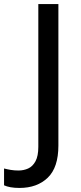

<svg xmlns="http://www.w3.org/2000/svg" viewBox="-97 -734 399 947"><path d="M-1 193Q-26 193 -45 189.5Q-64 186 -77 180V97Q-62 101 -44 104Q-26 107 -6 107Q20 107 42 97Q64 87 78 61.5Q92 36 92 -10V-714H191V-16Q191 92 138.5 142.5Q86 193 -1 193Z"/></svg>

Font: Noto Sans Kayah Li Medium
Style: Regular
Weight: 500
Designer: Monotype Design Team, Sérgio Martins
Foundry: Monotype Imaging Inc.
Version: Version 2.002; ttfautohint (v1.8.4.7-5d5b)